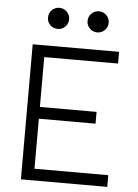

<svg xmlns="http://www.w3.org/2000/svg" viewBox="-59 -937 705 982"><g transform="rotate(5 293.0 -445.5)"><path d="M85.9 0V-693.4H529.3V-633.3H150.4V-377.4H441.4V-316.9H150.4V-60.1H529.3V0ZM206.1 -782.7Q183.6 -782.7 167.7 -798.3Q151.9 -814 151.9 -836.4Q151.9 -859.4 167.7 -875.2Q183.6 -891.1 206.1 -891.1Q228.5 -891.1 244.4 -875.2Q260.3 -859.4 260.3 -836.4Q260.3 -814 244.4 -798.3Q228.5 -782.7 206.1 -782.7ZM409.2 -782.7Q386.7 -782.7 370.8 -798.3Q355 -814 355 -836.4Q355 -859.4 370.8 -875.2Q386.7 -891.1 409.2 -891.1Q431.6 -891.1 447.5 -875.2Q463.4 -859.4 463.4 -836.4Q463.4 -814 447.5 -798.3Q431.6 -782.7 409.2 -782.7Z"/></g></svg>

Font: Cascadia Mono PL Light
Style: Regular
Weight: 300
Monospace: yes
Designer: Aaron Bell
Foundry: Saja Typeworks
Version: Version 2404.023; ttfautohint (v1.8.4)